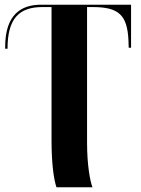

<svg xmlns="http://www.w3.org/2000/svg" viewBox="-20 -556 599 816"><path d="M220 240H373C363 214 350 146 350 50V-526H374C485 -526 521 -492 526 -384L527 -353H537V-536H154C71 -536 2 -495 2 -357V-349H12C12 -476 60 -526 160 -526H199V38C199 144 209 207 220 240Z"/></svg>

Font: Noto Serif Display
Style: Bold
Weight: 700
Designer: Monotype Design Team
Foundry: Monotype Imaging Inc.
Version: Version 2.009